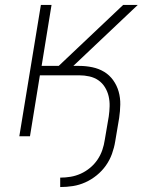

<svg xmlns="http://www.w3.org/2000/svg" viewBox="-20 -550 640 775"><path d="M223 205V167Q244 167 265 163.5Q286 160 306 151Q326 142 343.5 127.5Q361 113 373.5 94.5Q386 76 393 55.5Q400 35 403 14L419 -80Q422 -101 422.5 -121.5Q423 -142 418.5 -161.5Q414 -181 403.5 -198Q393 -215 377 -226Q361 -237 341 -241.5Q321 -246 300 -246H141L101 0H58L145 -530H188L148 -284H217L477 -530H536L276 -284H300Q327 -284 353 -278.5Q379 -273 400.5 -260Q422 -247 437 -226Q452 -205 459 -180Q466 -155 465.5 -128Q465 -101 461 -74L445 21Q441 46 432 71Q423 96 407.5 118Q392 140 370.5 157.5Q349 175 324.5 186Q300 197 274.5 201Q249 205 223 205Z"/></svg>

Font: Iosevka Curly XLtExObl
Style: Regular
Weight: 200
Width: 7
Italic angle: -9°
Monospace: yes
Designer: Belleve Invis
Foundry: Belleve Invis
Version: Version 11.0.1; ttfautohint (v1.8.3)